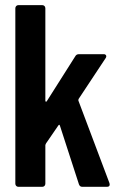

<svg xmlns="http://www.w3.org/2000/svg" viewBox="-20 -720 445 740"><path d="M50.8 0Q45.9 0 42.5 -3.4Q39.1 -6.8 39.1 -12.2V-688Q39.1 -693.4 42.5 -696.8Q45.9 -700.2 50.8 -700.2H143.1Q147.9 -700.2 151.4 -696.8Q154.8 -693.4 154.8 -688V-332Q154.8 -329.6 156 -328.6Q157.2 -327.6 158.7 -328.4Q160.2 -329.1 161.1 -331.1L270 -502.9Q274.4 -511.2 284.2 -511.2H379.9Q386.2 -511.2 388.7 -506.6Q391.1 -502 387.2 -496.1L283.2 -338.9Q281.2 -334.5 282.2 -332L401.9 -14.2Q402.8 -12.2 402.8 -8.8Q402.8 0 392.1 0H296.9Q287.6 0 284.2 -9.8L210.9 -235.8Q210.4 -237.8 209.5 -238.5Q208.5 -239.3 207.3 -238.8Q206.1 -238.3 205.1 -236.8L157.2 -167Q154.8 -162.1 154.8 -161.1V-12.2Q154.8 -6.8 151.4 -3.4Q147.9 0 143.1 0Z"/></svg>

Font: Barlow Condensed SemiBold
Style: Regular
Weight: 600
Width: 3
Designer: Jeremy Tribby
Foundry: Tribby Type
Version: Version 1.422;hotconv 1.0.109;makeotfexe 2.5.65596